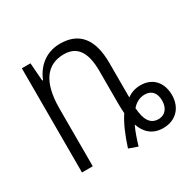

<svg xmlns="http://www.w3.org/2000/svg" viewBox="-129 -683 863 849"><g transform="rotate(-30 302.5 -258.0)"><path d="M348 26C358 -8 370 -43 382 -67C398 -20 431 10 484 10C548 10 590 -33 590 -98C590 -160 554 -205 490 -205C462 -205 439 -196 421 -183V-359C421 -485 368 -542 274 -542C200 -542 151 -496 129 -440H125L118 -532H74V0H129V-294C129 -429 178 -493 265 -493C331 -493 365 -449 365 -350V-179C365 -165 366 -148 367 -134C343 -98 321 -47 303 10ZM485 -35C444 -35 425 -68 421 -128C439 -149 461 -160 486 -160C521 -160 540 -137 540 -98C540 -65 523 -35 485 -35Z"/></g></svg>

Font: Noto Sans Display SemiCondensed Light
Style: Regular
Weight: 300
Width: 4
Designer: Monotype Design Team
Foundry: Monotype Imaging Inc.
Version: Version 1.900